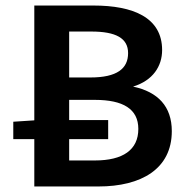

<svg xmlns="http://www.w3.org/2000/svg" viewBox="-20 -674 676 694"><path d="M230 -171H371V-240H230V-313H323C425 -313 480 -280 480 -208C480 -132 424 -94 323 -94H230ZM310 -560C399 -560 443 -536 443 -482C443 -426 403 -394 307 -394H230V-560ZM566 -493C566 -611 461 -654 318 -654H104V-239L28 -234V-171H104V0H336C490 0 601 -63 601 -200C601 -289 551 -342 461 -361C533 -383 566 -435 566 -493Z"/></svg>

Font: Falling Sky
Style: Med
Weight: 500
Designer: Paul D. Hunt
Foundry: Adobe Systems Incorporated
Version: Version 1.02